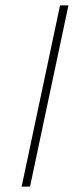

<svg xmlns="http://www.w3.org/2000/svg" viewBox="-20 -690 273 710"><path d="M202 -670 60 0H91L233 -670Z"/></svg>

Font: LT Wave Thin
Style: Italic
Weight: 100
Designer: Daniel Lyons
Version: Version 2.5 (Glyphs App)